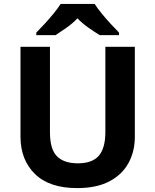

<svg xmlns="http://www.w3.org/2000/svg" viewBox="-20 -954 796 984"><path d="M671 -252Q671 -178 638.5 -118.5Q606 -59 540.5 -24.5Q475 10 375 10Q233 10 159 -62.5Q85 -135 85 -254V-714H236V-277Q236 -189 272 -153Q308 -117 379 -117Q453 -117 486.5 -156Q520 -195 520 -278V-714H671ZM465 -934Q479 -912 501.5 -884.5Q524 -857 548 -831Q572 -805 590 -787V-774H491Q465 -790 434 -811.5Q403 -833 377 -860Q351 -833 321 -812Q291 -791 265 -774H166V-787Q185 -806 208.5 -831.5Q232 -857 254.5 -884.5Q277 -912 291 -934Z"/></svg>

Font: Noto Sans Adlam Unjoined
Style: Bold
Weight: 700
Version: Version 3.001